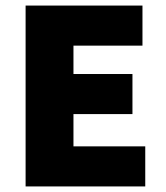

<svg xmlns="http://www.w3.org/2000/svg" viewBox="-20 -670 596 690"><path d="M72 0V-650H492V-506H244V-404H456V-260H244V-144H502V0Z"/></svg>

Font: Assistant ExtraBold
Style: Regular
Weight: 800
Designer: Hebrew By Ben Nathan, Latin by Paul Hunt
Version: Version 2.001;PS 002.001;hotconv 1.0.88;makeotf.lib2.5.64775